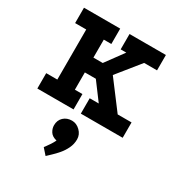

<svg xmlns="http://www.w3.org/2000/svg" viewBox="-213 -729 1128 1212"><g transform="rotate(30 350.5 -123.0)"><path d="M43 -589H307V-477H252V-346H320L416 -477H375V-589H640V-477H546L413 -312L564 -112H665V0H360V-112H426L332 -238H252V-112H307V0H43V-112H124V-477H43ZM301 343 263 300Q263 300 272 288Q281 276 292.5 258.5Q304 241 312 224Q278 216 264 194Q250 172 250 148Q250 111 274 88.5Q298 66 335 66Q368 66 394.5 92Q421 118 421 153Q421 187 406.5 217.5Q392 248 371 272.5Q350 297 330.5 315Q311 333 301 343Z"/></g></svg>

Font: Podkova ExtraBold
Style: Regular
Weight: 800
Designer: Ilya Yudin
Foundry: Cyreal (www.cyreal.org)
Version: Version 2.103